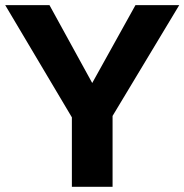

<svg xmlns="http://www.w3.org/2000/svg" viewBox="-20 -717 708 737"><path d="M169.9 -697.3 334 -398.4 500 -697.3H668L412.1 -272V0H255.9V-266.6L0 -697.3Z"/></svg>

Font: Lunasima
Style: Bold
Weight: 700
Designer: The DocRepair Project, Monotype Design Team
Foundry: Google
Version: Version 2.009